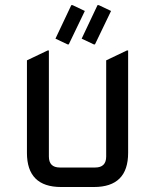

<svg xmlns="http://www.w3.org/2000/svg" viewBox="-20 -749 621 769"><path d="M224.6 0Q87.9 0 87.9 -136.7V-507.3L170.9 -546.9H175.8V-122.1Q175.8 -78.1 219.7 -78.1H361.3Q405.3 -78.1 405.3 -122.1V-507.3L488.3 -546.9H493.2V-136.7Q493.2 0 356.4 0ZM375.5 -728.5 424.8 -705.1 360.4 -571.3H355.5L307.1 -594.2L370.6 -728.5ZM270.5 -728.5 319.8 -705.1 255.4 -571.3H250.5L202.1 -594.2L265.6 -728.5Z"/></svg>

Font: Nova Square
Style: Book
Weight: 400
Designer: Wojciech Kalinowski "wmk69" (wmk69@o2.pl)
Foundry: Wojciech Kalinowski "wmk69" (wmk69@o2.pl)
Version: Version 3.1.0; 2021-05-23